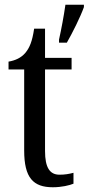

<svg xmlns="http://www.w3.org/2000/svg" viewBox="-20 -780 374 810"><path d="M229 -613V-600H262C286 -642 319 -708 334 -750V-760H256C249 -711 239 -658 229 -613ZM203 10C240 10 273 2 290 -5V-51C271 -46 254 -43 231 -43C190 -43 170 -73 170 -143V-487H282V-536H170V-659H124C116 -605 105 -579 87 -557C69 -536 45 -525 16 -520V-487H82V-145C82 -30 120 10 203 10Z"/></svg>

Font: Noto Serif Lao Condensed
Style: Regular
Weight: 400
Width: 3
Designer: Monotype Design Team
Foundry: Monotype Imaging Inc.
Version: Version 2.003